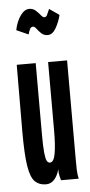

<svg xmlns="http://www.w3.org/2000/svg" viewBox="-51 -714 353 756"><g transform="rotate(-5 125.0 -336.0)"><path d="M100 11Q74 11 57 -5Q40 -21 32.5 -67Q25 -113 25 -202L26 -468H101V-186Q101 -139 103.5 -114.5Q106 -90 110.5 -81.5Q115 -73 123 -73Q138 -73 144 -106Q150 -139 150 -197V-468H225V-71Q225 -53 225.5 -35.5Q226 -18 230 0H160Q158 -9 155.5 -18Q153 -27 153 -44Q147 -20 133.5 -4.5Q120 11 100 11ZM172 -676 211 -649Q204 -621 190.5 -597.5Q177 -574 158 -574Q143 -574 133 -583.5Q123 -593 116 -602.5Q109 -612 103 -612Q95 -612 91 -604.5Q87 -597 83 -583L36 -604Q43 -638 59 -660.5Q75 -683 94 -683Q109 -683 119.5 -673.5Q130 -664 137.5 -654.5Q145 -645 151 -645Q159 -645 163 -655.5Q167 -666 172 -676Z"/></g></svg>

Font: Inconsolata UltraCondensed ExtraBold
Style: Regular
Weight: 800
Width: 1
Monospace: yes
Designer: Raph Levien, Cyreal, Brenton Simpson
Foundry: Raph Levien, Cyreal, Google
Version: Version 3.001; ttfautohint (v1.8.2.53-6de2)